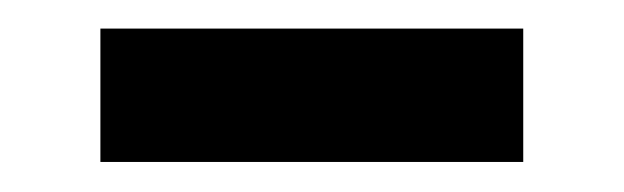

<svg xmlns="http://www.w3.org/2000/svg" viewBox="-20 -376 426 131"><path d="M48.5 -265.5V-356.5H337V-265.5Z"/></svg>

Font: Cabin SemiCondensed SemiBold
Style: Regular
Weight: 600
Width: 4
Designer: Pablo Impallari
Foundry: Pablo Impallari. http://www.impallari.com Igino Marini. http://www.ikern.com
Version: Version 3.001